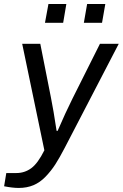

<svg xmlns="http://www.w3.org/2000/svg" viewBox="-48 -741 603 943"><path d="M172.9 -628.9 189.9 -721.2H277.8L262.2 -628.9ZM363.8 -628.9 379.9 -721.2H469.2L453.1 -628.9ZM43.9 182.1Q13.7 182.1 -27.8 173.8L-17.1 108.9H32.2Q73.2 108.9 105.7 85Q138.2 61 169.9 -2.9L61 -525.9H149.9L202.1 -262.2Q214.4 -202.1 230 -98.1H234.9Q274.4 -189.5 307.1 -254.9L442.9 -525.9H535.2L270 -15.1Q244.6 33.7 224.1 65.7Q203.6 97.7 176.3 126.2Q148.9 154.8 116.5 168.5Q84 182.1 43.9 182.1Z"/></svg>

Font: Archivo
Style: Italic
Weight: 400
Italic angle: -10°
Designer: Hector Gatti
Foundry: Omnibus-Type
Version: Version 2.001